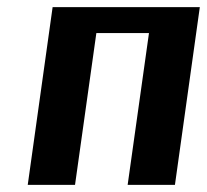

<svg xmlns="http://www.w3.org/2000/svg" viewBox="-20 -520 582 540"><path d="M542 -500 472 0H339L399 -427H251L191 0H58L128 -500Z"/></svg>

Font: Arsenal
Style: Bold Italic
Weight: 700
Italic angle: -9°
Designer: Andrij Shevchenko
Foundry: Stairsfor.com
Version: Version 1.000